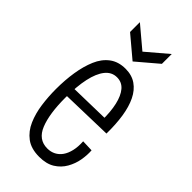

<svg xmlns="http://www.w3.org/2000/svg" viewBox="-234 -789 857 857"><g transform="rotate(45 194.5 -360.5)"><path d="M207 11Q156 11 124.5 -12.5Q93 -36 76 -75Q59 -114 52.5 -161Q46 -208 46 -256Q46 -313 54 -363.5Q62 -414 79 -454Q96 -494 126.5 -517Q157 -540 202 -540Q242 -540 270 -520.5Q298 -501 315 -466Q332 -431 339.5 -382.5Q347 -334 346 -275L85 -268V-314L310 -319L290 -302Q291 -357 281.5 -398.5Q272 -440 252.5 -463Q233 -486 202 -486Q169 -486 147 -458.5Q125 -431 114 -380.5Q103 -330 103 -258Q103 -157 126.5 -99Q150 -41 206 -41Q228 -41 245.5 -50Q263 -59 275 -76Q287 -93 293 -118.5Q299 -144 297 -177L352 -175Q354 -147 348.5 -115Q343 -83 326.5 -54Q310 -25 281 -7Q252 11 207 11ZM100 -732 201 -647 301 -732V-670L201 -585L100 -670Z"/></g></svg>

Font: Bricolage Grotesque Condensed ExtraLight
Style: Regular
Weight: 250
Width: 3
Designer: Mathieu Triay
Foundry: Atelier Triay
Version: Version 1.000;gftools[0.9.30]